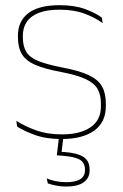

<svg xmlns="http://www.w3.org/2000/svg" viewBox="-20 -514 463 723"><path d="M212.5 9.5Q154 9.5 112.2 -5.5Q70.5 -20.5 44.5 -37.5L41.5 -59Q76.5 -37 117.8 -22.5Q159 -8 213.5 -8Q282 -8 321 -34.8Q360 -61.5 360 -113.5V-123.5Q360 -157 347.5 -179Q335 -201 302.5 -216.2Q270 -231.5 209.5 -243Q148 -254.5 112.5 -270Q77 -285.5 62.2 -310.5Q47.5 -335.5 47.5 -374.5V-379.5Q47.5 -434.5 86.8 -464.5Q126 -494.5 204.5 -494.5Q260.5 -494.5 300.2 -480Q340 -465.5 363.5 -447.5L366.5 -427Q336 -449 296.8 -463.2Q257.5 -477.5 204 -477.5Q157 -477.5 126.5 -465.8Q96 -454 81 -432Q66 -410 66 -379.5V-374.5Q66 -339.5 79.2 -318.2Q92.5 -297 125 -284Q157.5 -271 214 -260Q278 -248 313.8 -231.2Q349.5 -214.5 364 -188.8Q378.5 -163 378.5 -124.5V-113.5Q378.5 -54 334.8 -22.2Q291 9.5 212.5 9.5ZM219 -1 211 66.5 200 57Q203 57.5 210.2 57.8Q217.5 58 222.5 58.5Q272 62 294.8 77.2Q317.5 92.5 317.5 125V126.5Q317.5 157 294.8 172.8Q272 188.5 229.5 188.5Q209.5 188.5 191 184.8Q172.5 181 160 176.5L156 158Q171.5 164.5 190 168.2Q208.5 172 229 172Q265 172 282.5 160.5Q300 149 300 127V125.5Q300 98.5 280.5 87.2Q261 76 215.5 72.5Q211 72 205.5 71.8Q200 71.5 194 71L202.5 -1Z"/></svg>

Font: Anek Latin Medium Thin
Style: Regular
Weight: 250
Version: Version 1.003